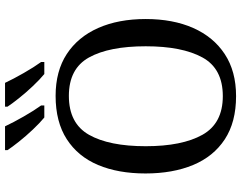

<svg xmlns="http://www.w3.org/2000/svg" viewBox="-120 -852 981 782"><g transform="rotate(-90 371.0 -460.5)"><path d="M371 10Q265 10 195 -36Q125 -82 90.5 -165Q56 -248 56 -359Q56 -470 90.5 -552Q125 -634 195.5 -679.5Q266 -725 372 -725Q473 -725 542.5 -679.5Q612 -634 648.5 -551.5Q685 -469 685 -358Q685 -247 648.5 -164.5Q612 -82 542 -36Q472 10 371 10ZM371 -44Q483 -44 528.5 -127Q574 -210 574 -358Q574 -507 528.5 -589Q483 -671 372 -671Q260 -671 213.5 -589Q167 -507 167 -358Q167 -210 213.5 -127Q260 -44 371 -44ZM461 -771Q439 -789 412 -817.5Q385 -846 362 -875Q339 -904 328 -921V-931H425Q441 -897 465 -855Q489 -813 510 -784V-771ZM284 -771Q262 -789 235 -817.5Q208 -846 185 -875Q162 -904 151 -921V-931H248Q264 -897 288 -855Q312 -813 333 -784V-771Z"/></g></svg>

Font: NotoSerif-Regular
Style: Regular
Weight: 400
Designer: Monotype Design Team
Foundry: Monotype Imaging Inc.
Version: Version 2.007; ttfautohint (v1.8) -l 8 -r 50 -G 200 -x 14 -D